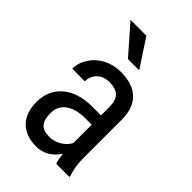

<svg xmlns="http://www.w3.org/2000/svg" viewBox="-227 -836 933 933"><g transform="rotate(45 239.5 -370.0)"><path d="M336.4 0H426.3V-7.8C415.5 -37.8 410 -73.1 409.7 -113.8V-380.4C409 -431.8 394.6 -470.9 366.5 -497.8C338.3 -524.7 297.2 -538.1 243.2 -538.1C210 -538.1 179.9 -531.1 152.8 -517.1C125.8 -503.1 104.3 -483.8 88.4 -459.2C72.4 -434.7 64.5 -408.9 64.5 -381.8H150.9C150.9 -405.6 159 -425.2 175.3 -440.7C191.6 -456.1 212.7 -463.9 238.8 -463.9C267.4 -463.9 288.7 -457.2 302.7 -443.8C316.7 -430.5 323.7 -408 323.7 -376.5V-320.3H260.3C196.8 -319.7 146.8 -303.5 110.4 -272C73.9 -240.4 55.7 -197.8 55.7 -144C55.7 -95.2 69.1 -57.4 95.9 -30.5C122.8 -3.7 160.2 9.8 208 9.8C255.5 9.8 294.6 -12.7 325.2 -57.6C327.5 -30.6 331.2 -11.4 336.4 0ZM221.2 -68.8C192.5 -68.8 172.2 -75.6 160.2 -89.1C148.1 -102.6 142.1 -124.3 142.1 -154.3C142.1 -186.2 154 -211 177.7 -228.8C201.5 -246.5 233.9 -255.7 274.9 -256.3H323.7V-130.4C314.9 -112.8 300.9 -98.1 281.7 -86.4C262.5 -74.7 242.4 -68.8 221.2 -68.8ZM300.3 -606.4 205.6 -750H96.7L222.7 -606.4Z"/></g></svg>

Font: Roboto Condensed
Style: Regular
Weight: 400
Designer: Google
Version: Version 2.134; 2016